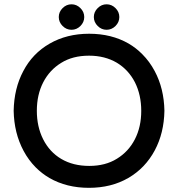

<svg xmlns="http://www.w3.org/2000/svg" viewBox="-20 -859 833 898"><path d="M611.3 -473.6Q581.1 -532.7 525.9 -565.9Q470.2 -598.6 396.5 -598.6Q319.8 -598.6 266.1 -564.9Q211.9 -531.7 182.1 -473.9Q152.3 -416 152.3 -340.8Q152.3 -266.6 181.6 -208Q211.9 -147.9 266.6 -115.7Q321.8 -83 397.5 -83Q473.1 -83 526.9 -116.7Q581.1 -149.9 610.8 -207.5Q640.6 -265.6 640.6 -340.3Q640.6 -415 611.3 -473.6ZM581.5 -655.3Q616.7 -634.8 645.5 -605.5Q679.7 -571.3 703.6 -526.4Q747.1 -444.8 749 -340.8Q747.1 -236.8 704.1 -156.2Q659.7 -72.8 580.1 -26.6Q500.5 19.5 396 19.5Q291.5 19.5 211.4 -26.4Q176.3 -46.9 147 -76.2Q113.3 -110.4 90.6 -152.8Q67.9 -195.3 56.4 -241.9Q44.9 -288.6 43.9 -340.8Q45.9 -445.8 88.9 -526.4Q131.8 -608.9 212.2 -655Q292.5 -701.2 397 -701.2Q501.5 -701.2 581.5 -655.3ZM436.8 -737.5Q418.9 -755.4 418.9 -779.3Q418.9 -803.2 436.8 -821Q454.6 -838.9 478.5 -838.9Q502.4 -838.9 520.3 -821Q538.1 -803.2 538.1 -779.3Q538.1 -755.4 520.3 -737.5Q502.4 -719.7 478.5 -719.7Q454.6 -719.7 436.8 -737.5ZM272.7 -737.5Q254.9 -755.4 254.9 -779.3Q254.9 -803.2 272.7 -821Q290.5 -838.9 314.5 -838.9Q338.4 -838.9 356.2 -821Q374 -803.2 374 -779.3Q374 -755.4 356.2 -737.5Q338.4 -719.7 314.5 -719.7Q290.5 -719.7 272.7 -737.5Z"/></svg>

Font: YuPearl-SemiBold
Style: SemiBold
Weight: 600
Designer: Max Yao
Foundry: Max-Everyday
Version: Version 1.011; ttfautohint (v1.8.3)